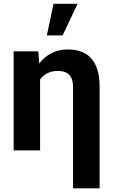

<svg xmlns="http://www.w3.org/2000/svg" viewBox="-20 -802 604 1024"><path d="M184.1 -528.3 189.5 -463.4Q247.6 -538.1 341.3 -538.1Q507.3 -538.1 511.2 -348.1V202.6H369.6V-341.8Q368.2 -423.8 289.6 -423.8Q227.5 -423.8 193.8 -378.4V0H52.7V-528.3ZM265.6 -781.7H393.6L314 -613.3H230Z"/></svg>

Font: MAUL Bold
Style: Bold
Weight: 700
Designer: MAUL
Version: Version 1.0; 2020; ttfautohint (v1.8.3)